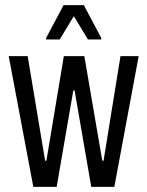

<svg xmlns="http://www.w3.org/2000/svg" viewBox="-20 -729 575 749"><path d="M110 0 14 -510H88L156 -102H161L229 -510H309L379 -102H384L450 -510H521L426 0H336L271 -376H266L201 0ZM160 -575V-581L228 -709H307L375 -581V-575H323L268 -666L213 -575Z"/></svg>

Font: Saira ExtraCondensed Medium
Style: Regular
Weight: 500
Width: 2
Designer: Hector Gatti with collaboration of the Omnibus-Type team
Foundry: Omnibus-Type
Version: Version 1.101